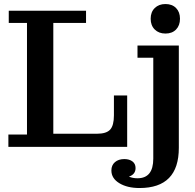

<svg xmlns="http://www.w3.org/2000/svg" viewBox="-20 -736 976 962"><path d="M862.1 -588.1Q842.3 -567.9 809.1 -567.9Q775.9 -567.9 755.4 -588.1Q734.9 -608.4 734.9 -642.1Q734.9 -675.8 755.4 -695.8Q775.9 -715.8 809.1 -715.8Q842.3 -715.8 862.1 -695.8Q881.8 -675.8 881.8 -642.1Q881.8 -608.4 862.1 -588.1ZM22 0V-62H115.2V-621.1H23.9V-682.1H411.1V-621.1H247.1V-65.9H465.8Q513.2 -65.9 532 -86.7Q550.8 -107.4 550.8 -158.2V-257.8H617.2V0ZM603 61Q627.9 61 643.6 72.8Q659.2 84.5 659.2 106Q659.2 137.7 626 148.9Q645 157.2 668.9 157.2Q748 157.2 748 59.1V-446.8H668.9V-507.8H876V4.9Q876 206.1 679.2 206.1Q617.7 206.1 577.9 181.9Q538.1 157.7 538.1 118.2Q538.1 91.8 555.9 76.4Q573.7 61 603 61Z"/></svg>

Font: Montagu Slab 144pt Medium
Style: Regular
Weight: 500
Designer: Florian Karsten
Foundry: Florian Karsten
Version: Version 1.000